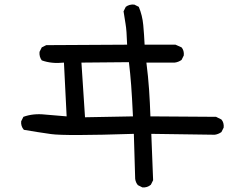

<svg xmlns="http://www.w3.org/2000/svg" viewBox="-20 -770 1040 837"><path d="M600.6 46.9 581.1 37.1Q571.3 25.4 569.3 9.8L563.5 -186.5Q264.6 -176.8 202.6 -185.5Q140.6 -194.3 84 -204.1Q70.3 -219.7 72.3 -241.2L82 -260.7Q125 -276.4 177.7 -270.5L270.5 -262.7L258.8 -497.1Q205.1 -491.2 162.1 -506.8Q150.4 -522.5 152.3 -543.9L162.1 -563.5L181.6 -573.2L534.2 -575.2Q532.2 -638.7 527.3 -666Q522.5 -693.4 518.6 -720.7L528.3 -740.2Q543.9 -752 565.4 -750L585 -740.2Q600.6 -703.1 604.5 -661.1Q608.4 -619.1 610.4 -575.2H745.1L771.5 -563.5Q783.2 -549.8 781.2 -528.3L771.5 -508.8Q757.8 -499 741.2 -497.1H618.2Q626 -436.5 629.9 -378.9Q633.8 -321.3 635.7 -262.7L921.9 -260.7L945.3 -249Q957 -235.4 955.1 -213.9L945.3 -194.3Q931.6 -184.6 916 -182.6L639.6 -186.5L647.5 15.6L637.7 35.2Q622.1 48.8 600.6 46.9ZM559.6 -262.7Q555.7 -346.7 551.8 -398.4Q547.9 -450.2 542 -499L335 -497.1L350.6 -258.8Z"/></svg>

Font: JasonHandwriting2
Style: Regular
Weight: 400
Version: Version 1.05.10